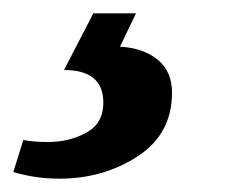

<svg xmlns="http://www.w3.org/2000/svg" viewBox="-21 -29 374 288"><path d="M-1 229 14 181Q29 184 51 184Q83 184 108.5 170Q134 156 134 125Q134 76 75 76L119 -9H183L159 41Q194 43 215.5 60.5Q237 78 237 110Q237 172 185.5 205.5Q134 239 68 239Q32 239 -1 229Z"/></svg>

Font: Volkhov
Style: Bold Italic
Weight: 700
Designer: Cyreal (www.cyreal.org)
Foundry: Cyreal (www.cyreal.org)
Version: Version 1.001